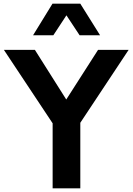

<svg xmlns="http://www.w3.org/2000/svg" viewBox="-20 -1020 718 1040"><path d="M269 -829.1H159.2L264.2 -1000H415L522 -829.1H411.1L339.8 -937ZM415 -355V0H265.1V-352.1L1 -750H168.9L338.9 -481L511.2 -750H676.8Z"/></svg>

Font: Oakes Grotesk
Style: Bold
Weight: 700
Designer: Samuel Oakes
Foundry: Samuel Oakes
Version: Version 1.0 | wf-rip DC20170320